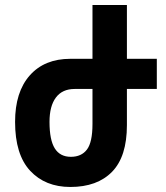

<svg xmlns="http://www.w3.org/2000/svg" viewBox="-20 -734 659 764"><path d="M277 -380Q228 -380 202.5 -346Q177 -312 177 -249Q177 -177 198 -143.5Q219 -110 262 -110Q304 -110 326 -139Q348 -168 348 -241V-380ZM260 -500H348V-714H485V-500H604V-380H485V-236Q485 -111 426 -50.5Q367 10 260 10Q160 10 100 -54.5Q40 -119 40 -249Q40 -368 98.5 -434Q157 -500 260 -500Z"/></svg>

Font: Noto Sans Armenian ExtraCondensed
Style: Bold
Weight: 700
Width: 2
Designer: Monotype Design Team
Foundry: Monotype Imaging Inc.
Version: Version 2.008; ttfautohint (v1.8.4.7-5d5b)